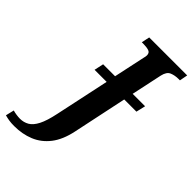

<svg xmlns="http://www.w3.org/2000/svg" viewBox="-427 -816 1158 1158"><g transform="rotate(45 151.5 -237.0)"><path d="M-69 240Q-95 240 -113.5 237Q-132 234 -150 229L-137 175Q-124 179 -107 181.5Q-90 184 -76 184Q-44 184 -18 169Q8 154 28 115Q48 76 63 4L137 -343H34L47 -403H149L192 -604Q196 -618 196 -628Q196 -650 177.5 -656Q159 -662 130 -662H118L129 -714H453L443 -662H431Q400 -662 375 -651.5Q350 -641 341 -600L299 -403H405L391 -343H287L214 3Q196 89 155.5 141Q115 193 57.5 216.5Q0 240 -69 240Z"/></g></svg>

Font: Noto Serif SemiCondensed
Style: Bold Italic
Weight: 700
Width: 4
Italic angle: -12°
Designer: Monotype Design Team
Foundry: Monotype Imaging Inc.
Version: Version 2.014